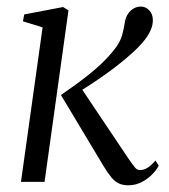

<svg xmlns="http://www.w3.org/2000/svg" viewBox="-20 -555 515 586"><path d="M44 0 110 -471.5 50 -490 54 -511 172.5 -533.5 189 -523.5 116 0ZM371.5 10.5Q355.5 10.5 343.5 5.2Q331.5 0 320.5 -13Q309.5 -26 295.5 -49L166 -265Q215.5 -299 247.5 -324.5Q279.5 -350 300 -371Q320.5 -392 335.5 -412.5Q348 -431 352.8 -448Q357.5 -465 360.5 -484Q363 -501.5 370.5 -512.5Q378 -523.5 388.2 -529.2Q398.5 -535 409.5 -535Q425 -535 435.8 -523.2Q446.5 -511.5 446.5 -493.5Q446.5 -478.5 440.2 -464Q434 -449.5 423.5 -435.5Q408.5 -416 385 -394.5Q361.5 -373 333.8 -351.8Q306 -330.5 276.5 -310.5Q247 -290.5 219 -273.5L224.5 -291L371 -72.5Q385.5 -51.5 392 -43.8Q398.5 -36 406.5 -36Q419 -36 430 -42.8Q441 -49.5 454.5 -65L464.5 -49.5Q457 -35 443.2 -21.5Q429.5 -8 411.5 1.2Q393.5 10.5 371.5 10.5Z"/></svg>

Font: Merriweather 96pt Light
Style: Italic
Weight: 300
Italic angle: -7.8°
Version: Version 2.101